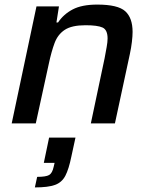

<svg xmlns="http://www.w3.org/2000/svg" viewBox="-20 -538 653 837"><path d="M31 0 139 -510H237L226 -440H233Q257 -476 297 -497Q337 -518 404 -518Q494 -518 526 -489Q558 -460 558 -399Q558 -381 555 -355.5Q552 -330 546 -302L481 0H376L436 -284Q441 -311 445 -333Q449 -355 449 -370Q449 -408 427 -418Q405 -428 353 -428Q293 -428 262.5 -408Q232 -388 218 -350.5Q204 -313 193 -261L136 0ZM132 279 142 233Q180 233 194 225Q208 217 214 189L218 172H171L194 62H309L291 145Q280 199 265 228Q250 257 220 268Q190 279 132 279Z"/></svg>

Font: Saira Medium
Style: Italic
Weight: 500
Italic angle: -12°
Designer: Hector Gatti with collaboration of the Omnibus-Type team
Foundry: Omnibus-Type
Version: Version 1.100; ttfautohint (v1.8.3)